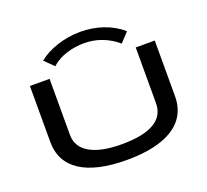

<svg xmlns="http://www.w3.org/2000/svg" viewBox="-139 -1002 1279 1185"><g transform="rotate(-20 500.0 -410.0)"><path d="M283 -684C336 -734 419 -757 499 -757C579 -757 655 -728 716 -675L773 -736C700 -799 603 -831 499 -831C395 -831 289 -796 224 -742ZM502 11C748 11 914 -70 914 -258V-623H789V-257C789 -150 699 -91 504 -91C320 -91 223 -151 223 -254V-623H94V-255C94 -82 236 11 502 11Z"/></g></svg>

Font: Inconsolata UltraExpanded
Style: Bold
Weight: 700
Width: 9
Monospace: yes
Designer: Raph Levien, Cyreal, Brenton Simpson
Foundry: Raph Levien, Cyreal, Google
Version: Version 3.100